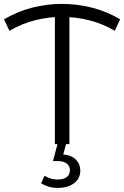

<svg xmlns="http://www.w3.org/2000/svg" viewBox="-22 -726 625 967"><path d="M25.3 -570.8 -1.7 -628.7Q66.7 -669 140.9 -687.7Q215.1 -706.4 290 -706.4Q365.4 -706.4 440.3 -687.7Q515.3 -669 583.1 -628.7L556.1 -570.8Q494.5 -607.2 426.8 -624.1Q359.1 -640.9 290 -640.9Q221.5 -640.9 154.7 -624.1Q87.9 -607.2 25.3 -570.8ZM254.4 0V-666.8H327.6V0ZM268.8 220.4Q244.4 220.4 223.8 214.4Q203.3 208.5 185.1 196.8L202.4 159.1Q217.2 168.4 233.7 173.3Q250.2 178.1 268.3 178.1Q298.2 178.1 314.2 165.8Q330.1 153.4 330.1 131.2Q330.1 110.8 314.7 98.1Q299.4 85.3 268.2 85.3H244.8L269.1 -6.1H311.9L296.6 52Q338 55.2 360.2 77.6Q382.4 100 382.4 133.4Q382.4 173.4 350.8 196.9Q319.1 220.4 268.8 220.4Z"/></svg>

Font: Montserrat Alternates Thin
Style: Regular
Weight: 100
Designer: Julieta Ulanovsky
Foundry: Julieta Ulanovsky
Version: Version 9.000